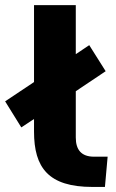

<svg xmlns="http://www.w3.org/2000/svg" viewBox="-73 -739 457 759"><path d="M292.5 0H341.8L352.5 -119.6H298.8C248.5 -119.6 226.6 -147 226.6 -195.3V-378.4L344.7 -457.5L279.8 -560.5L226.6 -524.9V-718.8H61.5V-414.6L-52.7 -338.4L11.2 -235.4L61.5 -268.6V-218.8C61.5 -76.2 118.2 0 292.5 0Z"/></svg>

Font: Winston ExtraBold
Style: Regular
Weight: 800
Designer: Vernon Adams, Kim Jin-seong, David Berlow, Cristiano Sobral
Foundry: The Winston Project Authors
Version: Version 3.004